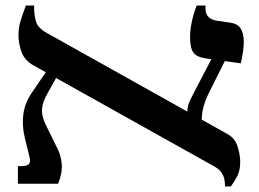

<svg xmlns="http://www.w3.org/2000/svg" viewBox="-20 -667 939 697"><path d="M797 10Q797 0 795 -13.5Q793 -27 784 -40.5Q775 -54 754 -65L101 -430Q69 -448 58 -479Q47 -510 47 -539Q47 -567 55 -592.5Q63 -618 74 -647H104V-635Q104 -615 110 -591Q116 -567 147 -549L803 -182Q832 -167 842 -136.5Q852 -106 852 -79Q852 -49 842 -29Q832 -9 818 10ZM45 0V-64H59Q79 -64 85.5 -72Q92 -80 87 -97L70 -167Q59 -213 65 -254.5Q71 -296 98 -334L156 -419L188 -392L153 -329Q134 -297 132.5 -269.5Q131 -242 151 -204L185 -135Q201 -106 204 -73Q207 -40 191 0ZM712 -224 660 -262Q660 -272 663 -283.5Q666 -295 672 -307Q678 -319 684 -331Q690 -343 696 -354L760 -476L804 -461L743 -339Q732 -318 725 -299Q718 -280 715 -262Q712 -244 712 -224ZM854 -437 727 -455Q696 -459 683 -475Q670 -491 670 -532Q670 -555 675.5 -584Q681 -613 694 -647H726V-635Q726 -617 736.5 -606Q747 -595 766 -592L814 -585Q841 -582 853 -564.5Q865 -547 865 -516Q865 -499 862.5 -481.5Q860 -464 854 -437Z"/></svg>

Font: Noto Serif Hebrew SemiBold
Style: Regular
Weight: 600
Version: Version 2.003